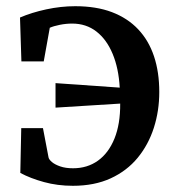

<svg xmlns="http://www.w3.org/2000/svg" viewBox="-20 -587 564 619"><path d="M215 12Q165.5 12 121.8 0Q78 -12 45.5 -29.5L48.5 -174H118.5L136.5 -79.5Q138 -72.5 147.5 -64.5Q157 -56.5 174.2 -50.5Q191.5 -44.5 215.5 -44.5Q261.5 -44.5 295.8 -69Q330 -93.5 349 -140.2Q368 -187 367.5 -253L159 -240V-319L366 -304.5Q362.5 -367 343.2 -413.2Q324 -459.5 291 -485.2Q258 -511 212.5 -511Q193 -511 173 -507Q153 -503 140.5 -497.5L121 -389H49L44.5 -530.5Q81.5 -546.5 129 -556.8Q176.5 -567 222.5 -567Q290.5 -567 341 -547.8Q391.5 -528.5 425.5 -492.5Q459.5 -456.5 476.5 -405.5Q493.5 -354.5 493.5 -290.5Q493.5 -229.5 476 -175Q458.5 -120.5 423.8 -78.2Q389 -36 336.8 -12Q284.5 12 215 12Z"/></svg>

Font: Merriweather 24pt SemiBold
Style: Regular
Weight: 600
Designer: Eben Sorkin
Foundry: Eben Sorkin
Version: Version 2.100